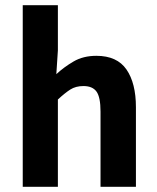

<svg xmlns="http://www.w3.org/2000/svg" viewBox="-20 -723 607 743"><path d="M68 0V-703H204V-528L198 -436Q227 -463 264.5 -485Q302 -507 353 -507Q433 -507 469.5 -454Q506 -401 506 -308V0H369V-291Q369 -347 353.5 -368.5Q338 -390 303 -390Q273 -390 252 -376.5Q231 -363 204 -338V0Z"/></svg>

Font: Assistant ExtraLight
Style: Bold
Weight: 700
Version: Version 3.000